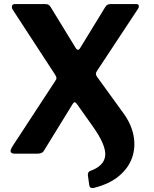

<svg xmlns="http://www.w3.org/2000/svg" viewBox="-20 -762 762 952"><path d="M445.7 169.6Q425.3 174 422.7 157L416 108.8Q413 90.3 429.7 84.7Q498.3 59.1 501.8 7.8Q505.3 -43.4 440.6 -134.6L363.5 -243.4Q355 -255.1 350.1 -255.1Q345.2 -255.2 338.1 -242.9L198.2 -15.4Q193.6 -7 185.1 -3.5Q176.5 0 165.3 0H53.7Q37.6 0 33.3 -8.1Q28.9 -16.1 43.6 -39.2L253.5 -360Q260.4 -369.3 259.9 -375.7Q259.4 -382.1 253.2 -391.7L42.6 -714.8Q37.3 -723.2 39.6 -732.6Q41.9 -742 54.9 -742H200.8Q214.3 -742 220.8 -738.1Q227.3 -734.3 231.9 -725.9L356.2 -522.6Q361.2 -515.2 366.8 -515.2Q372.5 -515.2 376.8 -522.9L501.1 -725.9Q506 -734.3 512.4 -738.1Q518.9 -742 531.2 -742H653.4Q667.1 -742 668.3 -733.6Q669.5 -725.2 663.3 -716.8L461 -410.4Q455.2 -402.1 455.4 -395.6Q455.6 -389.1 462.2 -379.8L590.8 -202.3Q631.4 -147.1 642.2 -89.5Q653 -31.9 635 19.8Q616.9 71.6 569.5 111.1Q522.1 150.5 445.7 169.6Z"/></svg>

Font: Libre Franklin Thin
Style: Regular
Weight: 100
Designer: Pablo Impallari, Rodrigo Fuenzalida, Nhung Nguyen
Foundry: Impallari Type
Version: Version 3.000